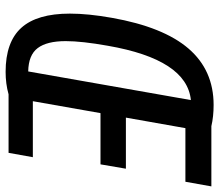

<svg xmlns="http://www.w3.org/2000/svg" viewBox="-68 -700 781 684"><g transform="rotate(90 322.0 -357.5)"><path d="M28 -216.5Q28 -281.5 43 -366Q75.5 -549.5 152.5 -639Q229.5 -728.5 353.5 -728.5Q394.5 -728.5 429 -720.5H643.5L627 -628H436L398.5 -416H580.5L565 -325.5H382.5L340 -84.5H539.5L524 2H315.5Q278 12.5 235.5 12.5Q129 12.5 78.5 -43.5Q28 -99.5 28 -216.5ZM126 -201.5Q126 -134.5 150.8 -101.8Q175.5 -69 234 -68L336 -647.5Q191.5 -633 142.5 -351.5Q126 -259 126 -201.5Z"/></g></svg>

Font: JuliaMono Medium
Style: Italic
Weight: 500
Italic angle: -9°
Monospace: yes
Designer: cormullion
Foundry: corm
Version: Version 0.054; ttfautohint (v1.8.4)